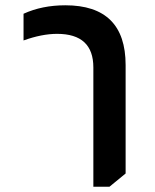

<svg xmlns="http://www.w3.org/2000/svg" viewBox="-20 -706 587 726"><path d="M69 -654Q139 -686 227 -686Q455 -686 455 -460V-50L394 0H333V-451Q333 -578 196 -578Q138 -578 69 -553Z"/></svg>

Font: Almarai Bold
Style: Regular
Weight: 700
Designer: Boutros International 2019
Foundry: Created by Boutros International 2019
Version: Version 1.10